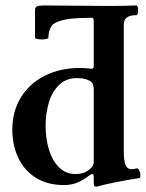

<svg xmlns="http://www.w3.org/2000/svg" viewBox="-20 -678 545 715"><path d="M502.9 -24.4Q502.9 -15.6 499 -15.1Q456.5 -8.3 410.6 0.7Q364.7 9.8 339.8 17.1Q334.5 17.1 332.3 15.6Q330.1 14.2 329.6 10Q329.1 5.9 329.1 -4.9V-19Q329.1 -29.8 323.7 -29.8Q319.3 -29.8 310.1 -22.9Q286.1 -4.9 265.1 3.2Q244.1 11.2 218.3 11.2Q155.8 11.2 112.3 -16.8Q68.8 -44.9 47.4 -91.8Q25.9 -138.7 25.9 -195.3Q25.9 -263.7 58.1 -315.7Q90.3 -367.7 147.2 -396.2Q204.1 -424.8 276.9 -424.8Q299.8 -424.8 308.1 -423.3Q316.4 -421.9 320.3 -421.9Q325.2 -421.9 327.1 -424.6Q329.1 -427.2 329.1 -434.1V-598.6Q329.1 -605.5 327.4 -608.6Q325.7 -611.8 321.3 -611.8Q303.2 -611.8 275.4 -610.6Q247.6 -609.4 236.3 -607.4Q181.2 -598.6 170.4 -579.1Q160.2 -560.5 160.2 -537.6Q160.2 -534.7 152.6 -533Q145 -531.2 135.3 -531.2Q125.5 -531.2 117.9 -533Q110.4 -534.7 110.4 -537.6V-640.6Q110.4 -650.9 117.4 -654.3Q124.5 -657.7 145.5 -657.7Q185.5 -657.7 265.6 -656.7Q344.7 -655.8 385.3 -655.8Q442.4 -655.8 487.8 -657.7Q490.7 -657.7 492.7 -652.3Q494.6 -647 494.6 -639.6Q494.6 -632.3 492.7 -627Q490.7 -621.6 487.8 -621.6Q464.4 -621.6 452.6 -612.8Q440.9 -604 440.9 -585.4V-112.8Q440.9 -79.1 447.8 -63.5Q454.6 -47.9 468.8 -47.9Q478.5 -47.9 487.8 -50.8Q494.1 -52.7 498.5 -43.5Q502.9 -34.2 502.9 -24.4ZM329.1 -338.9Q329.1 -354 327.1 -361.3Q325.2 -368.7 320.8 -372.1Q302.7 -387.2 266.6 -387.2Q226.6 -387.2 200.4 -362.1Q174.3 -336.9 162.1 -296.6Q149.9 -256.3 149.9 -209.5Q149.9 -161.6 162.4 -120.6Q174.8 -79.6 200 -54.7Q225.1 -29.8 261.7 -29.8Q291 -29.8 310.1 -44.4Q329.1 -59.1 329.1 -73.7Z"/></svg>

Font: JuniusX
Style: Bold
Weight: 700
Designer: Peter S. Baker
Foundry: Briery Creek Software
Version: Version 1.004